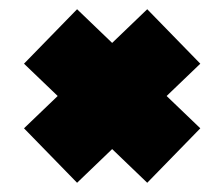

<svg xmlns="http://www.w3.org/2000/svg" viewBox="-20 -547 486 416"><path d="M147 -151 32 -269 105 -339 32 -409 147 -527 223 -454 299 -527 414 -409 341 -339 414 -269 299 -151 223 -224Z"/></svg>

Font: Georama Condensed Black
Style: Regular
Weight: 900
Width: 3
Designer: Jean-Baptiste Levee
Foundry: Production Type
Version: Version 1.000